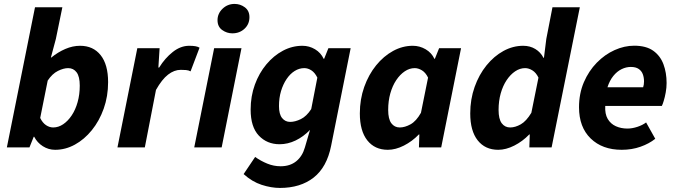

<svg xmlns="http://www.w3.org/2000/svg" viewBox="-20 -737 3382 960"><path d="M255.6 12Q222.4 12 194.2 -5.9Q166 -23.8 151 -53.2H148.6L127.3 0H14.3L155 -700.6H291.8L259.3 -542.3L234.4 -449.2H236.4Q269.6 -476.3 306.6 -492.2Q343.5 -508.1 380.5 -508.1Q446 -508.1 483.2 -461.2Q520.5 -414.4 520.5 -326.2Q520.5 -255.6 498.6 -193.9Q476.7 -132.3 439.2 -86.1Q401.7 -39.8 354.4 -13.9Q307.2 12 255.6 12ZM246 -99.7Q272.1 -99.7 295.8 -115.7Q319.6 -131.7 338.4 -159.8Q357.3 -187.9 368 -226.2Q378.8 -264.4 378.8 -308.7Q378.8 -354.2 363.1 -375.3Q347.4 -396.4 320.8 -396.4Q297.8 -396.4 269.4 -382.3Q241.1 -368.2 218.5 -334.1L181 -147.2Q192.7 -122.9 210 -111.3Q227.3 -99.7 246 -99.7Z M567.3 0 666.6 -496.1H778L771.9 -399.5H775.9Q805 -446.5 844.1 -477.3Q883.2 -508.1 925.9 -508.1Q944.7 -508.1 957.5 -505.8Q970.2 -503.5 977.7 -498.5L932.8 -380.2Q923.5 -385.7 909.7 -386.8Q896 -387.8 883.6 -387.8Q851.2 -387.8 820.4 -364Q789.6 -340.2 759.9 -287.4L704.1 0Z M951.2 0 1050.7 -496H1187.4L1088.3 0ZM1141.7 -570.3Q1114.1 -570.3 1090.8 -587Q1067.6 -603.6 1067.6 -636.2Q1067.6 -669.1 1092.7 -693.3Q1117.8 -717.4 1153 -717.4Q1181.5 -717.4 1204.3 -700.4Q1227.2 -683.3 1227.2 -651.2Q1227.2 -616.2 1202.6 -593.3Q1178 -570.3 1141.7 -570.3Z M1379.5 202.7Q1336.3 202.7 1288.3 187.2Q1240.3 171.6 1198.1 133.4L1255.7 47.8Q1284.1 67.9 1316.4 81.1Q1348.6 94.3 1383.2 94.3Q1430 94.3 1460.9 69.5Q1491.7 44.7 1504.4 0.3L1530.1 -87.6Q1497.2 -53.4 1458 -34.6Q1418.9 -15.8 1377.8 -15.8Q1315.1 -15.8 1274.1 -59Q1233.2 -102.1 1233.2 -189.1Q1233.2 -256.1 1254.3 -313.7Q1275.3 -371.4 1311.8 -415.1Q1348.3 -458.8 1394.7 -483.5Q1441 -508.1 1492.1 -508.1Q1526 -508.1 1555.2 -490.7Q1584.3 -473.2 1598.3 -443H1600.7L1622 -496.1H1733.3L1635.6 -8Q1614.3 99.2 1548.1 151Q1482 202.7 1379.5 202.7ZM1430.8 -127.5Q1455.5 -127.5 1484.2 -141.5Q1512.9 -155.5 1536.1 -191.6L1566.7 -348.9Q1554.2 -374.2 1536.8 -385.3Q1519.5 -396.4 1501.6 -396.4Q1476 -396.4 1453.3 -382.1Q1430.6 -367.9 1413 -341.8Q1395.4 -315.8 1385.1 -281.5Q1374.9 -247.2 1374.9 -206.6Q1374.9 -166.2 1390.5 -146.8Q1406 -127.5 1430.8 -127.5Z M1919.2 12Q1853.7 12 1816.4 -35.3Q1779.2 -82.6 1779.2 -169.9Q1779.2 -240.5 1801.1 -302.2Q1823 -363.8 1860.5 -410.1Q1898 -456.3 1945.3 -482.2Q1992.6 -508.1 2044.1 -508.1Q2078.2 -508.1 2108.1 -490.7Q2137.9 -473.2 2152 -443H2154.3L2175.6 -496.1H2285.3L2186 0H2074.7L2076.8 -64.8H2074.4Q2040.7 -29.9 1999.3 -9Q1957.8 12 1919.2 12ZM1978.8 -99.7Q2004.1 -99.7 2032.7 -115.4Q2061.2 -131.1 2084.8 -173.1L2120.3 -348.9Q2108 -374.2 2089.7 -385.3Q2071.5 -396.4 2053.6 -396.4Q2027.6 -396.4 2003.8 -380.4Q1980 -364.4 1961.2 -336.3Q1942.4 -308.2 1931.6 -270.1Q1920.9 -231.9 1920.9 -187.4Q1920.9 -141.9 1936.6 -120.8Q1952.4 -99.7 1978.8 -99.7Z M2471.2 12Q2405.7 12 2368.4 -35.3Q2331.2 -82.6 2331.2 -169.9Q2331.2 -240.5 2353.1 -302.2Q2375 -363.8 2412.5 -410.1Q2450 -456.3 2497.3 -482.2Q2544.6 -508.1 2596.1 -508.1Q2630.2 -508.1 2656.8 -491.9Q2683.3 -475.7 2697.4 -447.9H2699.7L2711.5 -542.3L2742.3 -700.6H2879.1L2738 0H2626.7L2628.8 -64.8H2626.4Q2592.7 -29.9 2551.3 -9Q2509.8 12 2471.2 12ZM2530.8 -99.7Q2556.1 -99.7 2583.9 -115.4Q2611.6 -131.1 2636.8 -173.1L2672.3 -348.9Q2660 -374.2 2641.7 -385.3Q2623.5 -396.4 2605.6 -396.4Q2579.6 -396.4 2555.8 -380.4Q2532 -364.4 2513.2 -336.3Q2494.4 -308.2 2483.6 -270.1Q2472.9 -231.9 2472.9 -187.4Q2472.9 -141.9 2488.6 -120.8Q2504.4 -99.7 2530.8 -99.7Z M3088.5 12Q2991.6 12 2933.3 -44.7Q2875.1 -101.4 2875.1 -200.5Q2875.1 -269.5 2899.4 -326Q2923.8 -382.5 2963.9 -423.5Q3004 -464.5 3052.9 -486.5Q3101.8 -508.5 3150.9 -508.5Q3210.6 -508.5 3246 -483.4Q3281.4 -458.2 3297.2 -415.9Q3313 -373.6 3313 -322Q3313 -298.3 3308.6 -274.6Q3304.3 -251 3298.7 -232.8Q3293.2 -214.7 3289.2 -207.3H3006.2Q3004 -167.2 3018.6 -142.4Q3033.3 -117.6 3059.2 -105.9Q3085.1 -94.2 3117.2 -94.2Q3140.8 -94.2 3167 -102.8Q3193.2 -111.5 3210.5 -124.8L3256.3 -43.1Q3225.8 -18.6 3182.5 -3.3Q3139.3 12 3088.5 12ZM3017.3 -300.7H3195.7Q3197.7 -307 3198.9 -314.1Q3200.1 -321.2 3200.1 -329.6Q3200.1 -349.6 3194 -366Q3187.9 -382.4 3173.4 -392.3Q3159 -402.3 3134 -402.3Q3110.6 -402.3 3087.9 -391.2Q3065.1 -380 3046.7 -357.4Q3028.3 -334.7 3017.3 -300.7Z"/></svg>

Font: Source Sans Variable
Style: Italic
Weight: 200
Italic angle: -11°
Designer: Paul D. Hunt
Foundry: Adobe Systems Incorporated
Version: Version 3.006;hotconv 1.0.111;makeotfexe 2.5.65597